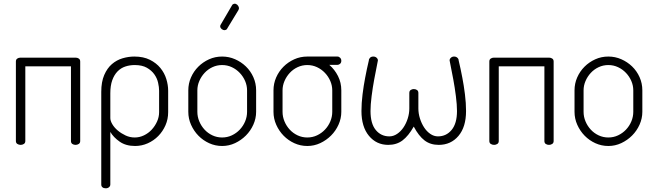

<svg xmlns="http://www.w3.org/2000/svg" viewBox="-20 -784 3543 1039"><path d="M390 -472Q399 -472 406.5 -467Q414 -462 414 -451V-21Q414 -10 406 -5Q398 0 389 0Q379 0 371.5 -5Q364 -10 364 -21V-425H117V-21Q117 -10 109 -5Q101 0 92 0Q82 0 74 -5Q66 -10 66 -21V-451Q66 -462 73.5 -467Q81 -472 90 -472Z M711 6Q661 6 627.5 -17.5Q594 -41 577 -70V214Q577 223 570 229Q563 235 552 235Q541 235 534.5 229.5Q528 224 528 215V-287Q528 -341 544 -378Q560 -415 585.5 -437Q611 -459 643 -468.5Q675 -478 707 -478Q756 -478 791 -460.5Q826 -443 848 -416Q870 -389 880 -356.5Q890 -324 890 -293V-177Q890 -139 875.5 -106Q861 -73 836.5 -48Q812 -23 779.5 -8.5Q747 6 711 6ZM709 -40Q735 -40 759 -51.5Q783 -63 801 -82.5Q819 -102 830 -126.5Q841 -151 841 -177V-293Q841 -312 835.5 -336.5Q830 -361 815 -382Q800 -403 774.5 -417.5Q749 -432 709 -432Q682 -432 658 -424Q634 -416 616 -397.5Q598 -379 587.5 -350Q577 -321 577 -279V-145Q577 -130 588 -111.5Q599 -93 617.5 -77.5Q636 -62 659.5 -51Q683 -40 709 -40Z M1182 -478Q1219 -478 1252 -463.5Q1285 -449 1310.5 -424.5Q1336 -400 1351 -366.5Q1366 -333 1366 -295V-179Q1366 -143 1351 -109.5Q1336 -76 1310.5 -50.5Q1285 -25 1252 -9.5Q1219 6 1182 6Q1145 6 1112 -9Q1079 -24 1054 -49.5Q1029 -75 1014 -108.5Q999 -142 999 -179V-295Q999 -332 1013.5 -365Q1028 -398 1053 -423Q1078 -448 1111 -463Q1144 -478 1182 -478ZM1317 -295Q1317 -321 1306.5 -345.5Q1296 -370 1277.5 -389.5Q1259 -409 1234.5 -420.5Q1210 -432 1182 -432Q1154 -432 1129.5 -420.5Q1105 -409 1087 -389.5Q1069 -370 1058.5 -345.5Q1048 -321 1048 -295V-179Q1048 -152 1058.5 -127Q1069 -102 1087 -82.5Q1105 -63 1129.5 -51.5Q1154 -40 1182 -40Q1210 -40 1234.5 -51.5Q1259 -63 1277.5 -82.5Q1296 -102 1306.5 -127Q1317 -152 1317 -179ZM1211 -632Q1208 -625 1205 -624Q1197 -619 1188 -622Q1179 -625 1174 -633Q1169 -642 1174 -650L1236 -756Q1239 -761 1241 -761Q1249 -766 1257 -762.5Q1265 -759 1269 -752Q1272 -747 1273 -741.5Q1274 -736 1270 -729Z M1762 -433Q1791 -408 1809 -372.5Q1827 -337 1827 -295V-179Q1827 -143 1812 -109.5Q1797 -76 1771.5 -50.5Q1746 -25 1713 -9.5Q1680 6 1643 6Q1606 6 1573 -9Q1540 -24 1515 -49.5Q1490 -75 1475 -108.5Q1460 -142 1460 -179V-295Q1460 -332 1474.5 -365Q1489 -398 1514 -423Q1539 -448 1572 -463Q1605 -478 1643 -478H1645H1646H1806Q1814 -478 1820.5 -471.5Q1827 -465 1827 -455Q1827 -445 1820.5 -439Q1814 -433 1806 -433ZM1778 -295Q1778 -321 1767.5 -345.5Q1757 -370 1738.5 -389.5Q1720 -409 1695.5 -420.5Q1671 -432 1643 -432Q1615 -432 1590.5 -420.5Q1566 -409 1548 -389.5Q1530 -370 1519.5 -345.5Q1509 -321 1509 -295V-179Q1509 -152 1519.5 -127Q1530 -102 1548 -82.5Q1566 -63 1590.5 -51.5Q1615 -40 1643 -40Q1671 -40 1695.5 -51.5Q1720 -63 1738.5 -82.5Q1757 -102 1767.5 -127Q1778 -152 1778 -179Z M2354 0Q2309 0 2277.5 -24Q2246 -48 2219 -99Q2190 -48 2158 -24Q2126 0 2081 0Q2017 0 1976.5 -49Q1936 -98 1936 -183Q1936 -226 1942 -274Q1948 -322 1956 -363Q1965 -411 1976 -457Q1976 -465 1982.5 -471.5Q1989 -478 2000 -478Q2011 -478 2018 -471.5Q2025 -465 2025 -457Q2014 -404 2005 -354Q1997 -311 1991 -264Q1985 -217 1985 -183Q1985 -115 2013.5 -80.5Q2042 -46 2087 -46Q2109 -46 2129 -59.5Q2149 -73 2163.5 -94.5Q2178 -116 2186.5 -143Q2195 -170 2195 -197V-281Q2195 -292 2202.5 -297Q2210 -302 2219 -302Q2229 -302 2236.5 -297Q2244 -292 2244 -281V-197Q2244 -170 2252.5 -143Q2261 -116 2275 -94.5Q2289 -73 2308.5 -59.5Q2328 -46 2350 -46Q2395 -46 2424 -81Q2453 -116 2453 -183Q2453 -217 2447 -264Q2441 -311 2433 -354Q2424 -404 2413 -457Q2413 -465 2420 -471.5Q2427 -478 2437 -478Q2448 -478 2455 -471.5Q2462 -465 2462 -457Q2473 -411 2482 -363Q2490 -322 2496 -274Q2502 -226 2502 -183Q2502 -97 2461 -48.5Q2420 0 2354 0Z M2952 -472Q2961 -472 2968.5 -467Q2976 -462 2976 -451V-21Q2976 -10 2968 -5Q2960 0 2951 0Q2941 0 2933.5 -5Q2926 -10 2926 -21V-425H2679V-21Q2679 -10 2671 -5Q2663 0 2654 0Q2644 0 2636 -5Q2628 -10 2628 -21V-451Q2628 -462 2635.5 -467Q2643 -472 2652 -472Z M3272 -478Q3309 -478 3342 -463.5Q3375 -449 3400.5 -424.5Q3426 -400 3441 -366.5Q3456 -333 3456 -295V-179Q3456 -143 3441 -109.5Q3426 -76 3400.5 -50.5Q3375 -25 3342 -9.5Q3309 6 3272 6Q3235 6 3202 -9Q3169 -24 3144 -49.5Q3119 -75 3104 -108.5Q3089 -142 3089 -179V-295Q3089 -332 3103.5 -365Q3118 -398 3143 -423Q3168 -448 3201 -463Q3234 -478 3272 -478ZM3407 -295Q3407 -321 3396.5 -345.5Q3386 -370 3367.5 -389.5Q3349 -409 3324.5 -420.5Q3300 -432 3272 -432Q3244 -432 3219.5 -420.5Q3195 -409 3177 -389.5Q3159 -370 3148.5 -345.5Q3138 -321 3138 -295V-179Q3138 -152 3148.5 -127Q3159 -102 3177 -82.5Q3195 -63 3219.5 -51.5Q3244 -40 3272 -40Q3300 -40 3324.5 -51.5Q3349 -63 3367.5 -82.5Q3386 -102 3396.5 -127Q3407 -152 3407 -179Z"/></svg>

Font: AkaAcidDosis
Style: Light
Weight: 300
Designer: Edgar Tolentino, Pablo Impallari, Igino Marini, Aka-Acid
Foundry: Edgar Tolentino, Pablo Impallari, Igino Marini, Aka-Acid
Version: Version 1.007